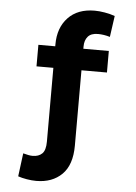

<svg xmlns="http://www.w3.org/2000/svg" viewBox="-61 -778 722 1021"><g transform="rotate(5 300.0 -267.5)"><path d="M74 181 90 57Q106 61 117.5 63.5Q129 66 141 66Q173 66 191.5 48Q210 30 210 -16V-410H120V-525H210V-535Q210 -624 261 -678Q312 -732 403 -732Q427 -732 456.5 -727Q486 -722 511 -713L495 -600Q479 -605 462.5 -607.5Q446 -610 431 -610Q394 -610 377 -590Q360 -570 360 -537V-525H496V-410H360V-8Q360 95 308.5 146Q257 197 171 197Q148 197 121 192.5Q94 188 74 181Z"/></g></svg>

Font: Radio Canada
Style: Bold
Weight: 700
Designer: Charles Daoud, Etienne Aubert Bonn, Alexandre Saumier Demers, Jacques Le Bailly
Foundry: Radio-Canada
Version: Version 2.104; ttfautohint (v1.8.4.7-5d5b);gftools[0.9.28.de